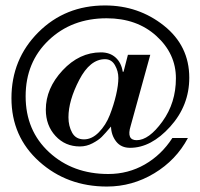

<svg xmlns="http://www.w3.org/2000/svg" viewBox="-20 -666 735 704"><path d="M674 -381Q674 -279 604 -201.5Q534 -124 457 -124Q424 -124 406 -147Q388 -170 387 -202Q365 -176 353 -164Q341 -152 319 -140.5Q297 -129 273 -129Q219 -129 183.5 -167.5Q148 -206 148 -264Q148 -342 209.5 -408Q271 -474 350 -474Q383 -474 404 -455Q425 -436 430 -403H433L449 -465H531L459 -204Q443 -152 481 -152Q526 -152 575.5 -220.5Q625 -289 625 -379Q625 -469 553.5 -534Q482 -599 371 -599Q243 -599 158.5 -518.5Q74 -438 74 -313Q74 -187 160.5 -107.5Q247 -28 377 -28Q450 -28 511 -63Q572 -98 612 -160H669Q626 -79 545.5 -30.5Q465 18 372 18Q226 18 124 -73.5Q22 -165 22 -306Q22 -449 120.5 -547.5Q219 -646 365 -646Q488 -646 581 -572Q674 -498 674 -381ZM414 -380Q414 -405 401.5 -427Q389 -449 365 -449Q310 -449 270.5 -373Q231 -297 231 -236Q231 -204 244.5 -179.5Q258 -155 288 -155Q317 -155 342.5 -181Q368 -207 382.5 -244Q397 -281 405.5 -317.5Q414 -354 414 -380Z"/></svg>

Font: GFS Artemisia
Style: Regular
Weight: 400
Designer: Takis Katsoulidis and George D. Matthiopoulos
Foundry: Takis Katsoulidis and George D. Matthiopoulos
Version: Version 1.0